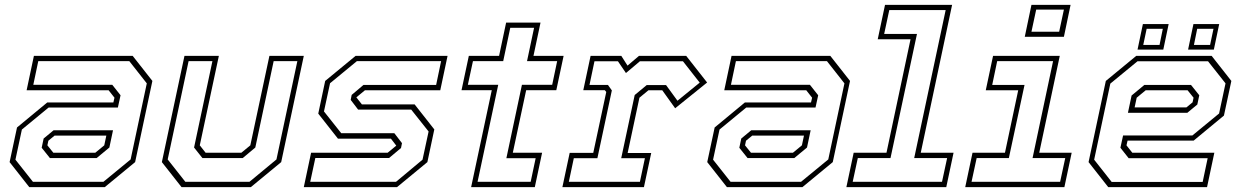

<svg xmlns="http://www.w3.org/2000/svg" viewBox="-20 -770 5106 790"><path d="M100.5 0 19.5 -103 50 -245.5 174.5 -348.5H446.5L451 -368L427 -398.5H89.5L119.5 -540H526L607 -437L536 -103L411 0ZM185.5 -119.5 151.5 -162 159.5 -200 200.5 -234H445L430 -163L377.5 -119.5ZM115.5 -22H405.5L517.5 -114L584 -427L512 -518.5H137.5L117 -421H442L476 -378L465 -327.5H180L70 -237L43.5 -113ZM199.5 -141.5H372L409 -172L417.5 -212H204.5L179 -191L175 -172Z M727 0 646 -103 739 -540H880.5L802 -172L826 -141.5H973L1010 -172L1088.5 -540H1230L1137 -103L1012 0ZM742.5 -22H1006.5L1117.5 -114L1203.5 -518.5H1106L1030.5 -163L978.5 -119.5H813L778.5 -163L854 -518.5H756L670 -114Z M1230 0 1260 -141.5H1575L1612 -172L1611.5 -169.5L1588.5 -199.5H1370.5L1289.5 -302.5L1318 -437L1443 -540H1821.5L1791.5 -398.5H1481.5L1444.5 -368L1445 -371L1469 -340.5H1686L1767 -237.5L1738.5 -103L1613.5 0ZM1256.5 -22H1609.5L1718.5 -113L1743.5 -229L1672 -319H1453.5L1423 -359L1427 -379.5L1475.5 -420.5H1774.5L1795 -518.5H1448.5L1338 -427.5L1313 -311.5L1384 -222H1602.5L1634 -181L1630 -161L1581 -120H1277.5Z M1918.5 0 2003.5 -399H1879L1909 -540H2033.5L2062.5 -677H2204L2175 -540H2299L2269 -399H2145L2090 -141.5H2210.5L2180.5 0ZM1945 -22H2163.5L2184 -119H2063.5L2127.5 -421H2252L2272.5 -518.5H2148.5L2177.5 -655.5H2079.5L2050.5 -518.5H1926L1905 -421H2030Z M2294 0 2324 -141H2421L2474.5 -391.5L2468.5 -399H2380L2410 -540H2536.5L2562 -500L2609 -540H2803.5L2889.5 -430.5L2758 -324.5L2705 -398.5H2648L2611 -368L2562.5 -140.5H2659.5L2629.5 0ZM2320.5 -22H2613L2633.5 -119H2536L2591.5 -379L2641 -420H2720.5L2767.5 -355.5L2859 -430L2790 -518H2613L2555.5 -469.5L2522.5 -518H2426L2405.5 -420.5H2481.5L2497.5 -398L2438 -119H2341Z M2971 0 2890 -103 2920.5 -245.5 3045 -348.5H3317L3321.5 -368L3297.5 -398.5H2960L2990 -540H3396.5L3477.5 -437L3406.5 -103L3281.5 0ZM3056 -119.5 3022 -162 3030 -200 3071 -234H3315.5L3300.5 -163L3248 -119.5ZM2986 -22H3276L3388 -114L3454.5 -427L3382.5 -518.5H3008L2987.5 -421H3312.5L3346.5 -378L3335.5 -327.5H3050.5L2940.5 -237L2914 -113ZM3070 -141.5H3242.5L3279.5 -172L3288 -212H3075L3049.5 -191L3045.5 -172Z M3462.5 0 3492.5 -141.5H3627.5L3726.5 -608.5H3591.5L3621.5 -750H3897.5L3768.5 -141.5H3903.5L3873.5 0ZM3488.5 -22H3856L3877 -119.5H3741.5L3871 -728.5H3639L3618 -630.5H3753L3644 -119.5H3509.5Z M4196.5 -618.5 4224 -750H4385L4357.5 -618.5ZM4224 -639.5H4338L4357.5 -730.5H4243.5ZM3951.5 0 3981.5 -141.5H4115L4169.5 -398.5H4036L4066 -540H4340.5L4256 -141.5H4389.5L4359.5 0ZM3977.5 -22H4342L4363 -119.5H4228.5L4313 -518.5H4083L4062.5 -420.5H4195.5L4131 -119.5H3998.5Z M4965.5 -540 5046.5 -437 5016 -294.5 4891.5 -191.5H4619.5L4615 -172L4639 -141.5H4976.5L4946.5 0H4540L4459 -103L4530 -437L4655 -540ZM4880.5 -420.5 4914.5 -378 4906.5 -340 4865.5 -306H4621L4636 -377L4688.5 -420.5ZM4950.5 -518H4660.5L4548.5 -426L4482 -113L4554 -21.5H4928.5L4949 -119H4624L4590 -162L4601 -212.5H4886L4996 -303L5022.5 -427ZM4866.5 -398.5H4694L4657 -368L4648.5 -328H4861.5L4887 -349L4891 -368ZM4868.5 -566 4890.5 -671H4996.5L4974.5 -566ZM4660.5 -566 4682.5 -671H4788.5L4766.5 -566ZM4684 -585H4751L4764.5 -651.5H4698ZM4892.5 -585H4959L4973 -651.5H4906Z"/></svg>

Font: Tourney Thin ExtraLight
Style: Italic
Weight: 250
Italic angle: -12°
Version: Version 1.015